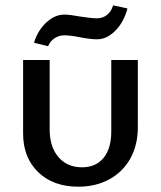

<svg xmlns="http://www.w3.org/2000/svg" viewBox="-20 -696 605 723"><path d="M108 -535Q122 -581 154 -611Q186 -641 222 -641Q243 -641 280 -634Q288 -633 309 -630Q330 -627 345 -627Q366 -627 382.5 -639.5Q399 -652 406 -676L460 -664Q446 -612 414 -580Q382 -548 345 -548Q321 -548 279 -556Q244 -563 222 -563Q202 -563 185.5 -552Q169 -541 161 -522ZM67 -193V-470H167V-209Q167 -143 200 -104.5Q233 -66 289 -66Q341 -66 370 -101.5Q399 -137 399 -200V-470H499V-217Q499 -150 471 -99.5Q443 -49 392 -21Q341 7 275 7Q180 7 123.5 -48Q67 -103 67 -193Z"/></svg>

Font: Ysabeau SC Semibold
Style: Regular
Weight: 600
Designer: Christian Thalmann (Catharsis Fonts)
Version: Version 0.003